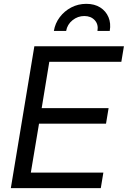

<svg xmlns="http://www.w3.org/2000/svg" viewBox="-20 -965 656 985"><path d="M35.6 0 156.2 -727.5H615.7L602.5 -647.9H232.9L193.8 -410.2H537.1L523.9 -330.6H180.2L138.2 -79.6H510.3L497.1 0ZM422.9 -945.3Q464.8 -945.3 494.1 -926.8Q523.4 -908.2 536.6 -876.7Q549.8 -845.2 543 -806.2H480Q485.8 -839.8 466.1 -861.3Q446.3 -882.8 412.6 -882.8Q378.9 -882.8 352.1 -861.3Q325.2 -839.8 319.3 -806.2H256.3Q262.7 -845.2 286.4 -876.7Q310.1 -908.2 345.5 -926.8Q380.9 -945.3 422.9 -945.3Z"/></svg>

Font: Inter 24pt
Style: Italic
Weight: 400
Italic angle: -9.3988°
Designer: Rasmus Andersson
Foundry: rsms
Version: Version 4.001;git-66647c0bb